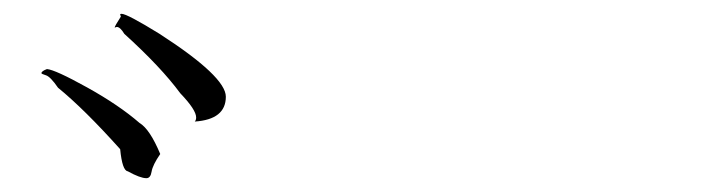

<svg xmlns="http://www.w3.org/2000/svg" viewBox="-20 -863 1040 278"><path d="M192 -605Q198 -605 199.5 -614.5Q201 -624 212 -640Q197 -676 182 -685Q152 -711 106 -736.5Q60 -762 48 -763Q40 -760 40 -757Q40 -756 46.5 -754Q53 -752 64 -736Q102 -705 154 -647Q157 -616 165 -615Q183 -605 192 -605ZM262 -687Q307 -690 307 -723Q307 -752 211 -814Q164 -843 156 -843Q154 -843 154 -842L155 -839Q146 -825 146 -823L149 -824Q154 -824 160 -814Q213 -766 241 -728Q264 -704 264 -693Q264 -689 262 -687Z"/></svg>

Font: Xiaobo Songti 小帛宋体
Style: Regular
Weight: 400
Version: Version 1.501;March 17, 2024;FontCreator 14.0.0.2814 64-bit